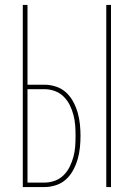

<svg xmlns="http://www.w3.org/2000/svg" viewBox="-20 -755 540 775"><path d="M409 0V-735H428V0ZM72 0V-735H91V-413H160Q183 -413 206 -405.5Q229 -398 246.5 -382Q264 -366 275.5 -344.5Q287 -323 293.5 -300.5Q300 -278 302.5 -254Q305 -230 305 -207Q305 -183 302.5 -159Q300 -135 293.5 -112.5Q287 -90 275.5 -68.5Q264 -47 246.5 -31Q229 -15 206 -7.5Q183 0 160 0ZM91 -18H160Q181 -18 201.5 -25.5Q222 -33 237 -48Q252 -63 261.5 -82.5Q271 -102 276.5 -122.5Q282 -143 283.5 -164Q285 -185 285 -207Q285 -228 283.5 -249Q282 -270 276.5 -291Q271 -312 261.5 -331Q252 -350 237 -365Q222 -380 201.5 -387.5Q181 -395 160 -395H91Z"/></svg>

Font: Iosevka SS18 Thin
Style: Regular
Weight: 100
Monospace: yes
Designer: Belleve Invis
Foundry: Belleve Invis
Version: Version 25.1.1; ttfautohint (v1.8.4)